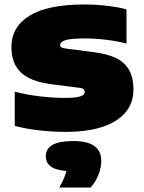

<svg xmlns="http://www.w3.org/2000/svg" viewBox="-20 -579 644 859"><path d="M46 -16V-169Q94 -156 153.8 -148.5Q213.5 -141 271 -141Q319.5 -141 339.2 -147.8Q359 -154.5 359 -168Q359 -176.5 353 -180.8Q347 -185 329 -187L211 -202Q114.5 -214.5 72.8 -255.5Q31 -296.5 31 -368Q31 -458.5 112.2 -508.8Q193.5 -559 359 -559Q408 -559 459.8 -553Q511.5 -547 546 -537V-384Q510.5 -394 459.2 -400.5Q408 -407 361 -407Q294.5 -407 271.8 -399Q249 -391 249 -378Q249 -371 255.5 -367Q262 -363 280 -361L398 -346Q457 -338.5 496.2 -320.5Q535.5 -302.5 556.2 -268Q577 -233.5 577 -178Q577 -119 541.8 -76.5Q506.5 -34 438.8 -11.5Q371 11 275 11Q213.5 11 153.5 4Q93.5 -3 46 -16ZM433 141Q433 172 419.8 204.8Q406.5 237.5 385 260H245Q269.5 218 277 186Q228 182 206.5 165.2Q185 148.5 185 120Q185 86.5 215 69.2Q245 52 309 52Q433 52 433 141Z"/></svg>

Font: Encode Sans Expanded Black
Style: Regular
Weight: 900
Width: 7
Designer: Multiple Designers
Foundry: Impallari Type
Version: Version 2.000